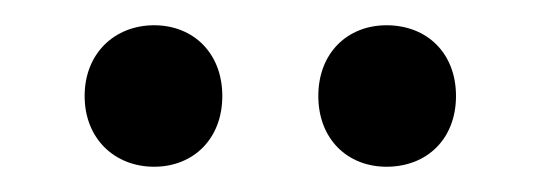

<svg xmlns="http://www.w3.org/2000/svg" viewBox="-20 -754 428 152"><path d="M341 -678C341 -712 318 -734 286 -734C255 -734 232 -712 232 -678C232 -644 255 -622 286 -622C318 -622 341 -644 341 -678ZM156 -678C156 -712 133 -734 102 -734C71 -734 47 -712 47 -678C47 -644 71 -622 102 -622C133 -622 156 -644 156 -678Z"/></svg>

Font: Repo
Style: Regular
Weight: 400
Designer: Stefan Peev
Foundry: Context Ltd
Version: Version 0.000